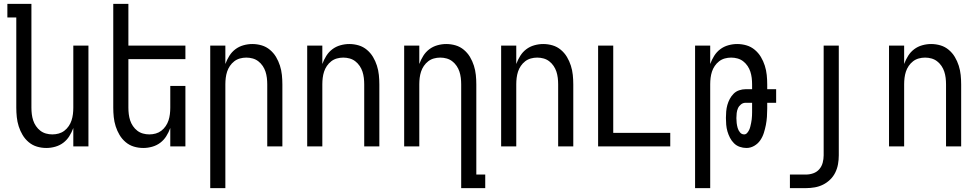

<svg xmlns="http://www.w3.org/2000/svg" viewBox="-20 -755 5040 990"><path d="M219 8Q194 8 170.5 1Q147 -6 128 -22Q109 -38 96.5 -59Q84 -80 76.5 -103.5Q69 -127 66.5 -151.5Q64 -176 64 -200V-665H18V-735H142V-200Q142 -183 144 -166.5Q146 -150 151 -134.5Q156 -119 165.5 -105Q175 -91 188 -81Q201 -71 217 -66.5Q233 -62 250 -62Q267 -62 283 -66.5Q299 -71 312 -81Q325 -91 334.5 -105Q344 -119 349 -134.5Q354 -150 356 -166.5Q358 -183 358 -200V-520H436V0H358V-95Q350 -73 337.5 -53Q325 -33 306.5 -19Q288 -5 265 1.5Q242 8 219 8Z M719 8Q694 8 670.5 1Q647 -6 628 -22Q609 -38 596.5 -59Q584 -80 576.5 -103.5Q569 -127 566.5 -151.5Q564 -176 564 -200V-735H642V-520H936V-450H642V-200Q642 -183 644 -166.5Q646 -150 651 -134.5Q656 -119 665.5 -105Q675 -91 688 -81Q701 -71 717 -66.5Q733 -62 750 -62Q767 -62 783 -66.5Q799 -71 812 -81Q825 -91 834.5 -105Q844 -119 849 -134.5Q854 -150 856 -166.5Q858 -183 858 -200V-312H936V0H858V-95Q850 -73 837.5 -53Q825 -33 806.5 -19Q788 -5 765 1.5Q742 8 719 8Z M1064 215V-520H1142V-425Q1150 -447 1162.5 -467Q1175 -487 1193.5 -501Q1212 -515 1235 -521.5Q1258 -528 1281 -528Q1306 -528 1329.5 -521Q1353 -514 1372 -498Q1391 -482 1403.5 -461Q1416 -440 1423.5 -416.5Q1431 -393 1433.5 -368.5Q1436 -344 1436 -320V0H1358V-320Q1358 -337 1356 -353.5Q1354 -370 1349 -385.5Q1344 -401 1334.5 -415Q1325 -429 1312 -439Q1299 -449 1283 -453.5Q1267 -458 1250 -458Q1233 -458 1217 -453.5Q1201 -449 1188 -439Q1175 -429 1165.5 -415Q1156 -401 1151 -385.5Q1146 -370 1144 -353.5Q1142 -337 1142 -320V215Z M1564 0V-520H1642V-425Q1650 -447 1662.5 -467Q1675 -487 1693.5 -501Q1712 -515 1735 -521.5Q1758 -528 1781 -528Q1806 -528 1829.5 -521Q1853 -514 1872 -498Q1891 -482 1903.5 -461Q1916 -440 1923.5 -416.5Q1931 -393 1933.5 -368.5Q1936 -344 1936 -320V0H1858V-320Q1858 -337 1856 -353.5Q1854 -370 1849 -385.5Q1844 -401 1834.5 -415Q1825 -429 1812 -439Q1799 -449 1783 -453.5Q1767 -458 1750 -458Q1733 -458 1717 -453.5Q1701 -449 1688 -439Q1675 -429 1665.5 -415Q1656 -401 1651 -385.5Q1646 -370 1644 -353.5Q1642 -337 1642 -320V0Z M2358 215V-320Q2358 -337 2356 -353.5Q2354 -370 2349 -385.5Q2344 -401 2334.5 -415Q2325 -429 2312 -439Q2299 -449 2283 -453.5Q2267 -458 2250 -458Q2233 -458 2217 -453.5Q2201 -449 2188 -439Q2175 -429 2165.5 -415Q2156 -401 2151 -385.5Q2146 -370 2144 -353.5Q2142 -337 2142 -320V0H2064V-520H2142V-425Q2150 -447 2162.5 -467Q2175 -487 2193.5 -501Q2212 -515 2235 -521.5Q2258 -528 2281 -528Q2306 -528 2329.5 -521Q2353 -514 2372 -498Q2391 -482 2403.5 -461Q2416 -440 2423.5 -416.5Q2431 -393 2433.5 -368.5Q2436 -344 2436 -320V145H2482V215Z M2564 0V-520H2642V-425Q2650 -447 2662.5 -467Q2675 -487 2693.5 -501Q2712 -515 2735 -521.5Q2758 -528 2781 -528Q2806 -528 2829.5 -521Q2853 -514 2872 -498Q2891 -482 2903.5 -461Q2916 -440 2923.5 -416.5Q2931 -393 2933.5 -368.5Q2936 -344 2936 -320V0H2858V-320Q2858 -337 2856 -353.5Q2854 -370 2849 -385.5Q2844 -401 2834.5 -415Q2825 -429 2812 -439Q2799 -449 2783 -453.5Q2767 -458 2750 -458Q2733 -458 2717 -453.5Q2701 -449 2688 -439Q2675 -429 2665.5 -415Q2656 -401 2651 -385.5Q2646 -370 2644 -353.5Q2642 -337 2642 -320V0Z M3064 0V-520H3142V-70H3436V0Z M3564 215V-520H3642V-425Q3650 -447 3662.5 -467Q3675 -487 3693.5 -501Q3712 -515 3735 -521.5Q3758 -528 3781 -528Q3806 -528 3829.5 -521Q3853 -514 3872 -498Q3891 -482 3903.5 -461Q3916 -440 3923.5 -416.5Q3931 -393 3933.5 -368.5Q3936 -344 3936 -320V-295H3982V-225H3936V-195Q3936 -174 3934.5 -152.5Q3933 -131 3929 -110.5Q3925 -90 3918.5 -69.5Q3912 -49 3900 -31.5Q3888 -14 3869 -3Q3850 8 3829 8Q3811 8 3794 2Q3777 -4 3764.5 -16.5Q3752 -29 3744 -44.5Q3736 -60 3731 -77Q3726 -94 3724.5 -112Q3723 -130 3723 -147Q3723 -164 3724.5 -181Q3726 -198 3730.5 -214Q3735 -230 3743 -245Q3751 -260 3763 -272Q3775 -284 3791.5 -289.5Q3808 -295 3824 -295H3858V-320Q3858 -337 3856 -353.5Q3854 -370 3849 -385.5Q3844 -401 3834.5 -415Q3825 -429 3812 -439Q3799 -449 3783 -453.5Q3767 -458 3750 -458Q3733 -458 3717 -453.5Q3701 -449 3688 -439Q3675 -429 3665.5 -415Q3656 -401 3651 -385.5Q3646 -370 3644 -353.5Q3642 -337 3642 -320V215ZM3817 -62Q3826 -62 3832.5 -69.5Q3839 -77 3843 -85.5Q3847 -94 3849 -103Q3851 -112 3853 -121Q3855 -130 3856 -139.5Q3857 -149 3857.5 -158Q3858 -167 3858 -176.5Q3858 -186 3858 -195V-225H3824Q3811 -225 3800.5 -216.5Q3790 -208 3785 -196.5Q3780 -185 3778.5 -172Q3777 -159 3777 -146Q3777 -133 3778.5 -120.5Q3780 -108 3783.5 -95.5Q3787 -83 3795.5 -72.5Q3804 -62 3817 -62Z M4053 215V145H4136Q4155 145 4173.5 138.5Q4192 132 4204.5 117.5Q4217 103 4222 84Q4227 65 4227 46V-520H4305V46Q4305 69 4301 91.5Q4297 114 4287 134.5Q4277 155 4260.5 171Q4244 187 4224 197Q4204 207 4181.5 211Q4159 215 4136 215Z M4564 0V-520H4642V-425Q4650 -447 4662.5 -467Q4675 -487 4693.5 -501Q4712 -515 4735 -521.5Q4758 -528 4781 -528Q4806 -528 4829.5 -521Q4853 -514 4872 -498Q4891 -482 4903.5 -461Q4916 -440 4923.5 -416.5Q4931 -393 4933.5 -368.5Q4936 -344 4936 -320V0H4858V-320Q4858 -337 4856 -353.5Q4854 -370 4849 -385.5Q4844 -401 4834.5 -415Q4825 -429 4812 -439Q4799 -449 4783 -453.5Q4767 -458 4750 -458Q4733 -458 4717 -453.5Q4701 -449 4688 -439Q4675 -429 4665.5 -415Q4656 -401 4651 -385.5Q4646 -370 4644 -353.5Q4642 -337 4642 -320V0Z"/></svg>

Font: Iosevka Term Curly
Style: Regular
Weight: 400
Designer: Belleve Invis
Foundry: Belleve Invis
Version: Version 32.3.0